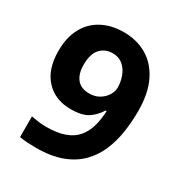

<svg xmlns="http://www.w3.org/2000/svg" viewBox="-172 -843 916 975"><g transform="rotate(30 286.0 -356.0)"><path d="M536 -409Q536 -348 526.9 -287.5Q517.8 -227 495.4 -173.5Q473 -120 432.4 -78.5Q391.8 -37 329.3 -13.5Q266.8 10 178 10Q156.9 10 129 8.5Q101 7 82 3V-118Q102 -114 124 -111Q146 -108 168 -108Q235 -108 278.5 -124Q322 -140 347 -170Q372 -200 383.5 -241Q395 -282 397 -331H391Q370 -296 335.5 -272Q301 -248 233 -248Q142 -248 87 -307Q32 -366 32 -473.6Q32 -552 61.5 -607.5Q91 -663 145.8 -692.5Q200.7 -722 274.9 -722Q348 -722 407 -688.5Q466 -655 501 -585.5Q536 -516 536 -409ZM277.8 -601Q234 -601 206 -571Q178 -541 178 -476Q178 -423.8 202 -393.9Q226 -364 275.1 -364Q308.9 -364 333.4 -379Q358 -394 372 -416.5Q386 -439 386 -463Q386 -495.8 374 -527.9Q362 -560 338 -580.5Q313.9 -601 277.8 -601Z"/></g></svg>

Font: Noto Sans Javanese
Style: Regular
Weight: 400
Designer: Monotype Design Team
Foundry: Monotype Imaging Inc.
Version: Version 2.004